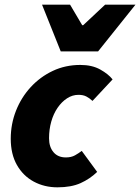

<svg xmlns="http://www.w3.org/2000/svg" viewBox="-20 -790 600 822"><path d="M226 12Q170 12 124.5 -12.5Q79 -37 52.5 -83.5Q26 -130 26 -196Q26 -259 48.5 -316Q71 -373 111.5 -417Q152 -461 206 -486.5Q260 -512 324 -512Q374 -512 409 -492.5Q444 -473 462 -450L376 -358Q363 -370 349.5 -377Q336 -384 316 -384Q290 -384 267 -369Q244 -354 226.5 -328.5Q209 -303 199.5 -269.5Q190 -236 190 -198Q190 -161 209 -138.5Q228 -116 262 -116Q285 -116 301 -125Q317 -134 330 -144L396 -54Q365 -24 325 -6Q285 12 226 12ZM240 -570 160 -770H280L332 -682H336L430 -770H560L400 -570Z"/></svg>

Font: Source Sans 3 ExtraLight Black
Style: Italic
Weight: 900
Italic angle: -11°
Version: Version 3.052;hotconv 1.1.0;makeotfexe 2.6.0